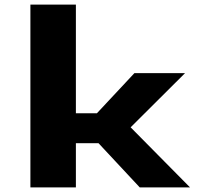

<svg xmlns="http://www.w3.org/2000/svg" viewBox="-20 -820 890 840"><path d="M591.5 0 411 -193.5H312V0H113V-800H312V-324.5H404L568 -500H789.5L551.5 -263L811.5 0Z"/></svg>

Font: League Mono Wide ExtraBold
Style: Regular
Weight: 800
Width: 8
Designer: Tyler Finck
Foundry: The League of Moveable Type / Tyler Finck
Version: Version 2.210